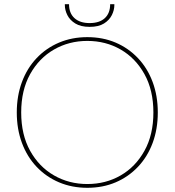

<svg xmlns="http://www.w3.org/2000/svg" viewBox="-20 -887 832 915"><path d="M396 8Q323 8 261.5 -18Q200 -44 154.5 -92Q109 -140 84.5 -206Q60 -272 60 -351Q60 -430 84.5 -496Q109 -562 154.5 -610Q200 -658 261.5 -684Q323 -710 396 -710Q470 -710 531 -684Q592 -658 637.5 -610Q683 -562 707.5 -496Q732 -430 732 -351Q732 -272 707.5 -206Q683 -140 637.5 -92Q592 -44 531 -18Q470 8 396 8ZM396 -10Q484 -10 555 -51Q626 -92 668.5 -168.5Q711 -245 711 -351Q711 -457 668.5 -533.5Q626 -610 555 -651Q484 -692 396 -692Q309 -692 237.5 -651Q166 -610 123.5 -533.5Q81 -457 81 -351Q81 -245 123.5 -168.5Q166 -92 237.5 -51Q309 -10 396 -10ZM525 -863Q525 -839 513 -815Q501 -791 475.5 -775Q450 -759 407 -759Q365 -759 339 -775Q313 -791 301 -815Q289 -839 289 -863V-867H309Q309 -824 335 -800.5Q361 -777 407 -777Q454 -777 479.5 -800.5Q505 -824 505 -867H525Z"/></svg>

Font: Poppins Variable
Style: Regular
Weight: 100
Designer: Jonny Pinhorn
Foundry: Indian Type Foundry
Version: Version 6.000